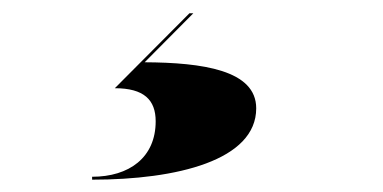

<svg xmlns="http://www.w3.org/2000/svg" viewBox="-20 -22 590 296"><path d="M220 165C220 221 179 250.5 122 250.5V255C253 255 375 225 375 145C375 86 292 74.5 203 74L278 -1.5H272L157 114C202 114 220 132 220 165Z"/></svg>

Font: Bodoni* 36pt Fatface
Style: Italic
Weight: 900
Italic angle: -13°
Version: Version 2.3